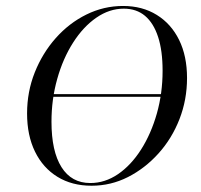

<svg xmlns="http://www.w3.org/2000/svg" viewBox="-20 -602 663 634"><path d="M115.3 -282.3 116.1 -291.1H554L552.4 -282.3ZM282.3 11.3Q217.7 11.3 169.8 -18.1Q121.8 -47.6 95.6 -101.2Q69.4 -154.8 69.4 -227.4Q69.4 -299.2 94.8 -362.9Q120.2 -426.6 164.1 -476.2Q208.1 -525.8 265.3 -554Q322.6 -582.3 386.3 -582.3Q450 -582.3 497.6 -552.8Q545.2 -523.4 571.4 -470.2Q597.6 -416.9 597.6 -344.4Q597.6 -272.6 572.6 -208.5Q547.6 -144.4 503.2 -95.2Q458.9 -46 402.4 -17.3Q346 11.3 282.3 11.3ZM278.2 2.4Q326.6 2.4 369.8 -27Q412.9 -56.5 446 -108.5Q479 -160.5 498 -227.4Q516.9 -294.4 516.9 -368.5Q516.9 -434.7 502 -480.2Q487.1 -525.8 458.9 -549.6Q430.6 -573.4 388.7 -573.4Q341.1 -573.4 298 -543.5Q254.8 -513.7 221.4 -461.3Q187.9 -408.9 169 -341.5Q150 -274.2 150 -200Q150 -102.4 183.1 -50Q216.1 2.4 278.2 2.4Z"/></svg>

Font: Playfair 144pt Light
Style: Italic
Weight: 300
Italic angle: -15.6°
Designer: Claus Eggers Sørensen
Foundry: Claus Eggers Sørensen
Version: Version 2.001;gftools[0.9.30]